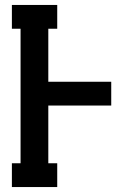

<svg xmlns="http://www.w3.org/2000/svg" viewBox="-20 -755 540 775"><path d="M28 0V-96H63V-639H28V-735H211V-639H175V-425H429V-329H175V-96H211V0Z"/></svg>

Font: Iosevka Curly Slab
Style: Bold
Weight: 700
Monospace: yes
Designer: Belleve Invis
Foundry: Belleve Invis
Version: Version 22.1.2; ttfautohint (v1.8.4)